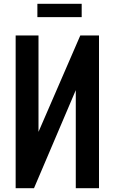

<svg xmlns="http://www.w3.org/2000/svg" viewBox="-20 -998 608 1018"><path d="M178.2 -907.2V-978H413.1V-907.2ZM63 0V-810.1H184.1V-298.8L405.8 -810.1H504.9V0H381.8V-520L160.2 0Z"/></svg>

Font: Oswald Medium
Style: Regular
Weight: 500
Designer: Vernon Adams
Foundry: Vernon Adams
Version: Version 4.103